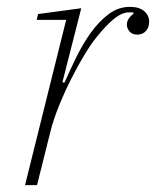

<svg xmlns="http://www.w3.org/2000/svg" viewBox="-20 -540 455 560"><path d="M173 -482H87L91 -499L217 -516L162 -300L168 -299Q183 -333 202 -372Q221 -411 244.5 -444Q268 -477 296.5 -498.5Q325 -520 359 -520Q386 -520 400.5 -507.5Q415 -495 415 -477Q415 -460 405.5 -449.5Q396 -439 380 -439Q366 -439 358 -448Q350 -457 350 -468Q350 -478 356 -486.5Q362 -495 370 -500L368 -504H357Q336 -504 313 -485.5Q290 -467 262 -432Q247 -414 227.5 -382Q208 -350 188.5 -311.5Q169 -273 152.5 -232.5Q136 -192 127 -156L88 0H53Z"/></svg>

Font: IBM Plex Serif ExtraLight
Style: Italic
Weight: 200
Italic angle: -14°
Designer: Mike Abbink, Paul van der Laan, Pieter van Rosmalen
Foundry: Bold Monday
Version: Version 2.5